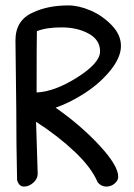

<svg xmlns="http://www.w3.org/2000/svg" viewBox="-20 -684 494 708"><path d="M43 -20Q40 -152 40 -283L37 -535Q37 -611 104 -639Q158 -664 232 -664Q270 -664 313.5 -645.5Q357 -627 391.5 -591.5Q426 -556 426 -514.5Q426 -473 388 -425.5Q350 -378 294 -341.5Q238 -305 185 -287Q278 -222 347 -147.5Q416 -73 416 -32Q416 -19 403 -7.5Q390 4 371.5 4Q353 4 340 -12Q318 -65 256.5 -123.5Q195 -182 113 -235L119 -43Q119 -25 103 -10.5Q87 4 68.5 4Q50 4 43 -20ZM116 -569Q115 -518 115 -343Q182 -346 265.5 -399Q349 -452 349 -494.5Q349 -537 307 -560Q265 -583 207.5 -583Q150 -583 116 -569Z"/></svg>

Font: Patrick Hand
Style: Regular
Weight: 400
Designer: Patrick Wagesreiter
Foundry: Patrick Wagesreiter
Version: Version 1.003;PS 001.003;hotconv 1.0.70;makeotf.lib2.5.58329